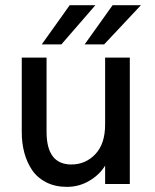

<svg xmlns="http://www.w3.org/2000/svg" viewBox="-20 -710 598 741"><path d="M141.1 -538.6 249 -689.9H348.1L216.8 -538.6ZM306.6 -538.6 414.6 -689.9H523.9L381.8 -538.6ZM238.3 11.2Q193.4 11.2 158.9 -6.1Q124.5 -23.4 104.2 -53.2Q84 -83 74 -120.1Q64 -157.2 64 -199.7V-487.8H159.7V-201.2Q159.7 -75.2 255.4 -75.2Q310.1 -75.2 347.9 -115Q385.7 -154.8 385.7 -229.5V-487.8H481V0H385.7V-70.8Q364.3 -35.6 324.7 -12.2Q285.2 11.2 238.3 11.2Z"/></svg>

Font: HK Grotesk Medium
Style: Regular
Weight: 500
Designer: Alfredo Marco Pradil and Stefan Peev
Foundry: Hanken Design Co.
Version: Version 1.045;PS 001.045;hotconv 1.0.88;makeotf.lib2.5.64775